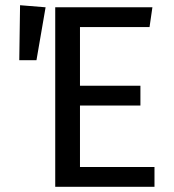

<svg xmlns="http://www.w3.org/2000/svg" viewBox="-20 -717 667 737"><path d="M554 -613H287V-388H519V-312H287V-76H573V0H192V-689H565ZM155 -689 120 -486H54L57 -697Z"/></svg>

Font: Fira GO
Style: Regular
Weight: 400
Designer: Carrois Corporate
Foundry: Carrois Corporate GbR
Version: Version 0.300